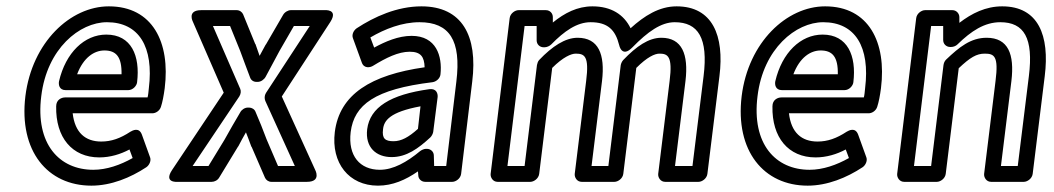

<svg xmlns="http://www.w3.org/2000/svg" viewBox="-20 -548 3322 605"><path d="M110 -245C128 -395 231 -478 317 -478C418 -478 465 -400 449 -270C448 -260 447 -248 445 -241H185C174 -241 157 -234 157 -213C155 -115 207 -52 293 -52C327 -52 360 -62 388 -77L398 -50C359 -28 316 -13 274 -13C167 -13 91 -94 110 -245ZM60 -245C39 -72 130 37 268 37C330 37 391 12 441 -21C450 -27 457 -41 453 -52L427 -124C418 -148 398 -137 391 -133C359 -112 331 -102 299 -102C249 -102 216 -130 209 -191H460C471 -191 483 -199 487 -211C492 -226 496 -247 499 -270C517 -414 461 -528 323 -528C202 -528 81 -415 60 -245ZM187 -264H384C399 -264 411 -278 412 -289C422 -372 394 -439 315 -439C246 -439 187 -382 166 -292C164 -282 166 -264 187 -264ZM223 -314C243 -367 277 -389 309 -389C346 -389 364 -369 363 -314Z M587 -25 734 -244C739 -252 740 -261 737 -268L651 -466H705L737 -387C747 -359 758 -331 768 -304C771 -295 779 -290 788 -290H792C802 -290 812 -297 817 -306C831 -332 847 -362 861 -388L906 -466H956L818 -255C813 -247 813 -237 816 -230L909 -25H856L820 -109C809 -139 797 -168 785 -196C782 -204 773 -209 765 -209H761C751 -209 741 -202 737 -194C721 -167 703 -136 687 -107L637 -25ZM522 -12C495 29 539 25 539 25H647C656 25 666 20 671 11L730 -86L731 -87C739 -102 746 -116 755 -131C760 -117 767 -101 772 -86L773 -85L815 12C818 19 826 25 835 25H947C994 25 973 -13 973 -13L868 -244L1021 -479C1047 -520 1003 -516 1003 -516H896C888 -516 877 -510 872 -501L818 -408L817 -407C811 -395 805 -386 798 -372C794 -384 789 -397 785 -409L784 -410L746 -503C743 -510 735 -516 726 -516H614C568 -516 588 -479 588 -479L685 -256Z M1085 -132C1096 -218 1161 -267 1343 -289C1356 -291 1367 -302 1368 -314C1374 -371 1355 -435 1277 -435C1235 -435 1194 -417 1159 -398L1147 -430C1193 -457 1247 -478 1302 -478C1396 -478 1434 -421 1418 -291L1386 -25H1348L1347 -58C1347 -70 1337 -79 1325 -79H1322C1316 -79 1308 -75 1304 -72C1262 -37 1219 -13 1177 -13C1114 -13 1076 -57 1085 -132ZM1035 -132C1023 -35 1079 37 1171 37C1217 37 1258 19 1297 -8L1298 4C1298 16 1308 25 1320 25H1405C1416 25 1431 15 1433 0L1468 -291C1486 -435 1436 -528 1308 -528C1231 -528 1159 -495 1104 -459C1094 -452 1088 -439 1092 -428L1120 -351C1127 -331 1147 -335 1156 -341C1197 -366 1235 -385 1271 -385C1306 -385 1317 -369 1318 -336C1149 -312 1050 -251 1035 -132ZM1137 -141C1130 -83 1166 -53 1214 -53C1261 -53 1298 -80 1336 -115C1341 -120 1344 -127 1345 -132L1359 -242C1360 -252 1356 -270 1333 -267C1210 -250 1146 -210 1137 -141ZM1187 -141C1190 -168 1208 -195 1305 -213L1297 -142C1267 -115 1244 -103 1220 -103C1194 -103 1183 -111 1187 -141Z M1579 -25 1633 -466H1671V-421C1671 -408 1681 -399 1693 -399H1696C1703 -399 1712 -403 1717 -408C1758 -450 1798 -478 1841 -478C1895 -478 1919 -454 1931 -406C1931 -406 1939 -364 1973 -399C2021 -448 2063 -478 2106 -478C2180 -478 2212 -428 2197 -308L2162 -25H2107L2140 -293C2150 -377 2129 -429 2064 -429C2024 -429 1985 -402 1944 -359C1940 -355 1937 -348 1936 -343L1897 -25H1844L1877 -293C1887 -377 1866 -429 1800 -429C1761 -429 1720 -402 1679 -359C1675 -355 1673 -348 1672 -343L1633 -25ZM1526 0C1525 11 1533 25 1548 25H1651C1662 25 1677 15 1679 0L1720 -334C1754 -368 1780 -379 1794 -379C1822 -379 1837 -371 1827 -293L1791 0C1790 11 1798 25 1813 25H1916C1927 25 1942 15 1944 0L1985 -334C2019 -368 2043 -379 2058 -379C2084 -379 2100 -371 2090 -293L2054 0C2053 11 2061 25 2076 25H2181C2192 25 2207 15 2209 0L2247 -308C2263 -436 2225 -528 2112 -528C2057 -528 2010 -498 1967 -459C1946 -502 1906 -528 1847 -528C1799 -528 1759 -507 1722 -477V-494C1722 -506 1713 -516 1700 -516H1614C1603 -516 1588 -506 1586 -491Z M2367 -245C2385 -395 2488 -478 2574 -478C2675 -478 2722 -400 2706 -270C2705 -260 2704 -248 2702 -241H2442C2431 -241 2414 -234 2414 -213C2412 -115 2464 -52 2550 -52C2584 -52 2617 -62 2645 -77L2655 -50C2616 -28 2573 -13 2531 -13C2424 -13 2348 -94 2367 -245ZM2317 -245C2296 -72 2387 37 2525 37C2587 37 2648 12 2698 -21C2707 -27 2714 -41 2710 -52L2684 -124C2675 -148 2655 -137 2648 -133C2616 -112 2588 -102 2556 -102C2506 -102 2473 -130 2466 -191H2717C2728 -191 2740 -199 2744 -211C2749 -226 2753 -247 2756 -270C2774 -414 2718 -528 2580 -528C2459 -528 2338 -415 2317 -245ZM2444 -264H2641C2656 -264 2668 -278 2669 -289C2679 -372 2651 -439 2572 -439C2503 -439 2444 -382 2423 -292C2421 -282 2423 -264 2444 -264ZM2480 -314C2500 -367 2534 -389 2566 -389C2603 -389 2621 -369 2620 -314Z M2860 -25 2914 -466H2952V-422C2952 -409 2962 -400 2974 -400H2977C2984 -400 2992 -403 2997 -408C3040 -450 3082 -478 3132 -478C3207 -478 3237 -428 3222 -308L3187 -25H3134L3167 -293C3177 -377 3157 -429 3089 -429C3039 -429 3003 -400 2961 -360C2956 -355 2954 -349 2953 -343L2914 -25ZM2807 0C2806 11 2814 25 2829 25H2932C2943 25 2958 15 2960 0L3001 -333C3037 -367 3057 -379 3083 -379C3113 -379 3127 -371 3117 -293L3081 0C3080 11 3088 25 3103 25H3206C3217 25 3232 15 3234 0L3272 -308C3288 -436 3252 -528 3138 -528C3086 -528 3042 -506 3003 -476V-494C3003 -505 2994 -516 2981 -516H2895C2884 -516 2869 -506 2867 -491Z"/></svg>

Font: Falling Sky
Style: CondOuObl
Weight: 400
Designer: Paul D. Hunt
Foundry: Adobe Systems Incorporated
Version: Version 1.02